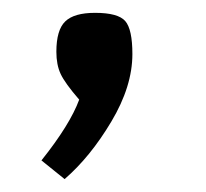

<svg xmlns="http://www.w3.org/2000/svg" viewBox="-20 -136 317 296"><path d="M126.5 -116.2Q162.1 -116.2 173.1 -103.5Q184.1 -90.8 184.1 -52.7Q184.1 -2.9 151.6 51.5Q119.1 106 79.6 140.1L43.9 111.3Q87.9 56.2 102.1 17.6Q80.1 -7.8 73.5 -22Q66.9 -36.1 66.9 -56.2Q66.9 -89.8 80.6 -103Q94.2 -116.2 126.5 -116.2Z"/></svg>

Font: Samim WOL
Style: WOL
Weight: 400
Foundry: DejaVu fonts team - Redesigned by Saber Rastikerdar
Version: Version 4.0.0